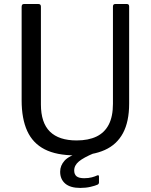

<svg xmlns="http://www.w3.org/2000/svg" viewBox="-20 -762 749 954"><path d="M621.7 -247.3Q621.7 -157.7 591.1 -100.6Q560.5 -43.6 500.8 -16.8Q441.2 10 354.6 10Q260.7 10 201.9 -20.1Q143.1 -50.2 115.3 -111.1Q87.5 -172 87.5 -263.7V-727.7Q87.5 -742 98.5 -742H171.1Q183.3 -742 183.3 -729V-243.3Q183.3 -152.1 228 -108.1Q272.7 -64.2 360.7 -64.2Q419.2 -64.2 459.5 -83.6Q499.8 -103 520.5 -143.2Q541.2 -183.4 541.2 -246.3V-729.1Q541.2 -742 552.2 -742H610.9Q621.7 -742 621.7 -729.7V-247.3ZM278.9 91.3Q278.9 60.3 301.2 35.8Q323.6 11.4 385.2 -7.4L447.3 -0.9Q395.6 20.7 372.2 40Q348.7 59.4 348.7 85.1Q348.7 104.4 360.4 114Q372.2 123.5 398.5 123.5Q419.8 123.5 436.5 119Q453.1 114.5 461 110.4Q471.8 105 471.8 115.6V144.4Q471.8 151.3 465.4 155.2Q453.8 160.7 430 166.3Q406.2 171.8 378.9 171.8Q329.2 171.8 304 150.1Q278.9 128.4 278.9 91.3Z"/></svg>

Font: Libre Franklin Thin
Style: Regular
Weight: 100
Designer: Pablo Impallari, Rodrigo Fuenzalida, Nhung Nguyen
Foundry: Impallari Type
Version: Version 3.000